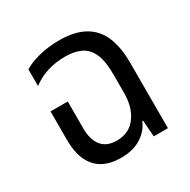

<svg xmlns="http://www.w3.org/2000/svg" viewBox="-133 -685 814 821"><g transform="rotate(-30 274.5 -274.0)"><path d="M239 10Q188 10 151.5 -9.5Q115 -29 95.5 -69.5Q76 -110 76 -174V-313H161V-180Q161 -125 185.5 -94Q210 -63 260 -63Q321 -63 354.5 -108Q388 -153 388 -226V-317Q388 -383 371 -419.5Q354 -456 322.5 -470.5Q291 -485 246 -485Q203 -485 162.5 -473.5Q122 -462 84 -434V-516Q110 -533 157 -545.5Q204 -558 259 -558Q335 -558 383 -531Q431 -504 453 -452Q475 -400 475 -323V0H405L399 -81H395Q379 -41 339 -15.5Q299 10 239 10Z"/></g></svg>

Font: Noto Sans Thai SemiCondensed
Style: Regular
Weight: 400
Width: 4
Designer: Monotype Design Team
Foundry: Monotype Imaging Inc.
Version: Version 2.001